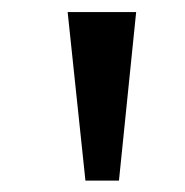

<svg xmlns="http://www.w3.org/2000/svg" viewBox="-20 -748 315 327"><path d="M125.5 -440.4 95.2 -727.5H211.9L182.6 -440.4Z"/></svg>

Font: Inter Medium
Style: Regular
Weight: 500
Designer: Rasmus Andersson
Foundry: rsms
Version: Version 4.001;git-9221beed3